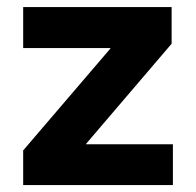

<svg xmlns="http://www.w3.org/2000/svg" viewBox="-20 -536 568 556"><path d="M47.1 -100.4 299.7 -395.5V-396.9H47.1V-515.6H477V-409.4L229.3 -119.5V-118.2H480.7V0H47.1Z"/></svg>

Font: Intratopia Thin
Style: Regular
Weight: 100
Designer: Rasmus Andersson
Foundry: rsms
Version: Version 3.000;Glyphs 3.2.3 (3260)